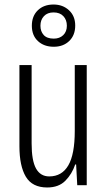

<svg xmlns="http://www.w3.org/2000/svg" viewBox="-20 -820 472 850"><path d="M364 -532V0H322L317 -92H313Q299 -50 269.5 -20Q240 10 189 10Q123 10 94.5 -37.5Q66 -85 66 -173V-532H120V-185Q120 -109 139.5 -74Q159 -39 198 -39Q254 -39 282.5 -88Q311 -137 311 -240V-532ZM218 -613Q175 -613 148 -638Q121 -663 121 -706Q121 -749 147.5 -774.5Q174 -800 217 -800Q258 -800 285.5 -774.5Q313 -749 313 -707Q313 -664 286.5 -638.5Q260 -613 218 -613ZM218 -649Q244 -649 260 -664.5Q276 -680 276 -706Q276 -732 260.5 -748.5Q245 -765 217 -765Q190 -765 174.5 -748.5Q159 -732 159 -706Q159 -681 173.5 -665Q188 -649 218 -649Z"/></svg>

Font: Noto Sans Myanmar ExtraCondensed Light
Style: Regular
Weight: 300
Width: 2
Designer: Monotype Design Team
Foundry: Monotype Imaging Inc.
Version: Version 2.107; ttfautohint (v1.8.4.7-5d5b)